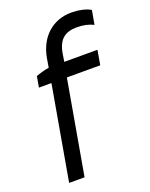

<svg xmlns="http://www.w3.org/2000/svg" viewBox="-136 -791 678 865"><g transform="rotate(-20 203.0 -359.0)"><path d="M71 -502 62 -450H122L43 0H117L196 -450H356L368 -520H209L215 -558C226 -623 259 -647 315 -647C346 -647 372 -641 394 -630L406 -697C385 -711 346 -718 314 -718C226 -718 158 -660 141 -561L134 -519C113 -516 90 -509 71 -502Z"/></g></svg>

Font: Fixel Display 20240404
Style: Italic
Weight: 400
Italic angle: -10°
Designer: AlfaBravo + MacPaw
Foundry: Kyrylo Tkachov, Marchela Mozhyna, Serhii Makarenko, Maria Weinstein, Zakhar Kryvoshyya
Version: Version 1.211;Glyphs 3.2 (3225)